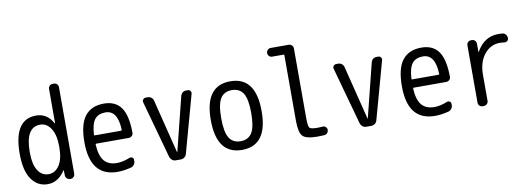

<svg xmlns="http://www.w3.org/2000/svg" viewBox="-59 -1115 4118 1489"><g transform="rotate(-10 2000.0 -370.0)"><path d="M240.2 -455.1Q124 -455.1 124 -259.8Q124 -162.1 155.3 -113.8Q186.5 -65.4 240.2 -65.4Q291 -65.4 323.7 -114.7Q356.4 -164.1 356.4 -254.9V-264.6Q356.4 -355.5 323.7 -405.3Q291 -455.1 240.2 -455.1ZM219.7 9.8Q140.6 9.8 92.8 -57.6Q44.9 -125 44.9 -259.8Q44.9 -529.3 219.7 -530.3Q308.6 -530.3 352.5 -446.3Q352.5 -445.3 355.5 -445.3Q356.4 -445.3 356.4 -446.3V-714.8Q356.4 -729.5 366.2 -739.7Q376 -750 390.6 -750H400.4Q415 -750 424.8 -740.2Q434.6 -730.5 434.6 -714.8V-35.2Q434.6 -20.5 424.8 -10.3Q415 0 400.4 0H396.5Q381.8 0 371.6 -9.8Q361.3 -19.5 360.4 -35.2L359.4 -74.2Q359.4 -75.2 358.4 -75.2Q356.4 -75.2 356.4 -74.2Q301.8 9.8 219.7 9.8Z M754.9 -460.9Q699.2 -460.9 670.9 -426.3Q642.6 -391.6 637.7 -305.7Q637.7 -299.8 642.6 -299.8H850.6Q855.5 -299.8 856.4 -304.7Q851.6 -460.9 754.9 -460.9ZM769.5 9.8Q554.7 9.8 554.7 -259.8Q554.7 -400.4 605 -465.3Q655.3 -530.3 754.9 -530.3Q844.7 -530.3 889.2 -468.8Q933.6 -407.2 934.6 -268.6Q934.6 -253.9 923.8 -244.1Q913.1 -234.4 898.4 -234.4H642.6Q637.7 -234.4 637.7 -227.5Q642.6 -137.7 676.8 -98.1Q710.9 -58.6 775.4 -58.6Q822.3 -58.6 877.9 -81.1Q888.7 -85.9 899.4 -79.6Q910.2 -73.2 910.2 -59.6V-49.8Q910.2 -34.2 900.4 -21.5Q890.6 -8.8 876 -4.9Q818.4 9.8 769.5 9.8Z M1182.6 -34.2 1057.6 -486.3Q1053.7 -499 1062 -509.3Q1070.3 -519.5 1083 -519.5H1098.6Q1114.3 -519.5 1126.5 -510.3Q1138.7 -501 1142.6 -486.3L1249 -60.5Q1249 -59.6 1250 -59.6Q1251 -59.6 1251 -60.5L1357.4 -486.3Q1361.3 -501 1373 -510.3Q1384.8 -519.5 1401.4 -519.5H1413.1Q1426.8 -519.5 1434.6 -509.3Q1442.4 -499 1438.5 -486.3L1313.5 -34.2Q1309.6 -19.5 1296.9 -9.8Q1284.2 0 1267.6 0H1227.5Q1211.9 0 1199.7 -9.8Q1187.5 -19.5 1182.6 -34.2Z M1839.4 -415.5Q1810.5 -460.9 1750 -460.9Q1689.5 -460.9 1660.6 -415.5Q1631.8 -370.1 1631.8 -260.3Q1631.8 -150.4 1660.6 -104.5Q1689.5 -58.6 1750 -58.6Q1810.5 -58.6 1839.4 -104.5Q1868.2 -150.4 1868.2 -260.3Q1868.2 -370.1 1839.4 -415.5ZM1950.2 -260.3Q1950.2 9.8 1750 9.8Q1549.8 9.8 1549.8 -260.3Q1549.8 -530.3 1750 -530.3Q1950.2 -530.3 1950.2 -260.3Z M2103.5 -662.1Q2089.8 -662.1 2080.1 -671.9Q2070.3 -681.6 2070.3 -695.8Q2070.3 -710 2080.1 -720.2Q2089.8 -730.5 2103.5 -730.5H2246.1Q2260.7 -730.5 2271 -720.2Q2281.2 -710 2281.2 -695.3V-150.4Q2281.2 -84 2291.5 -70.8Q2301.8 -57.6 2355.5 -57.6Q2367.2 -57.6 2394.5 -59.6Q2408.2 -61.5 2418.9 -51.8Q2429.7 -42 2429.7 -29.3Q2429.7 -14.6 2420.4 -3.9Q2411.1 6.8 2396.5 7.8Q2362.3 9.8 2344.7 9.8Q2254.9 9.8 2227.1 -18.6Q2199.2 -46.9 2199.2 -139.6V-657.2Q2199.2 -662.1 2194.3 -662.1Z M2682.6 -34.2 2557.6 -486.3Q2553.7 -499 2562 -509.3Q2570.3 -519.5 2583 -519.5H2598.6Q2614.3 -519.5 2626.5 -510.3Q2638.7 -501 2642.6 -486.3L2749 -60.5Q2749 -59.6 2750 -59.6Q2751 -59.6 2751 -60.5L2857.4 -486.3Q2861.3 -501 2873 -510.3Q2884.8 -519.5 2901.4 -519.5H2913.1Q2926.8 -519.5 2934.6 -509.3Q2942.4 -499 2938.5 -486.3L2813.5 -34.2Q2809.6 -19.5 2796.9 -9.8Q2784.2 0 2767.6 0H2727.5Q2711.9 0 2699.7 -9.8Q2687.5 -19.5 2682.6 -34.2Z M3254.9 -460.9Q3199.2 -460.9 3170.9 -426.3Q3142.6 -391.6 3137.7 -305.7Q3137.7 -299.8 3142.6 -299.8H3350.6Q3355.5 -299.8 3356.4 -304.7Q3351.6 -460.9 3254.9 -460.9ZM3269.5 9.8Q3054.7 9.8 3054.7 -259.8Q3054.7 -400.4 3105 -465.3Q3155.3 -530.3 3254.9 -530.3Q3344.7 -530.3 3389.2 -468.8Q3433.6 -407.2 3434.6 -268.6Q3434.6 -253.9 3423.8 -244.1Q3413.1 -234.4 3398.4 -234.4H3142.6Q3137.7 -234.4 3137.7 -227.5Q3142.6 -137.7 3176.8 -98.1Q3210.9 -58.6 3275.4 -58.6Q3322.3 -58.6 3377.9 -81.1Q3388.7 -85.9 3399.4 -79.6Q3410.2 -73.2 3410.2 -59.6V-49.8Q3410.2 -34.2 3400.4 -21.5Q3390.6 -8.8 3376 -4.9Q3318.4 9.8 3269.5 9.8Z M3644.5 0Q3629.9 0 3620.1 -9.8Q3610.4 -19.5 3610.4 -35.2V-485.4Q3610.4 -500 3620.1 -509.8Q3629.9 -519.5 3644.5 -519.5H3651.4Q3666 -519.5 3675.8 -509.8Q3685.5 -500 3685.5 -485.4V-420.9Q3685.5 -419.9 3687 -419.9Q3688.5 -419.9 3688.5 -420.9Q3750 -530.3 3860.4 -530.3Q3884.8 -530.3 3896.5 -528.3Q3911.1 -526.4 3920.4 -513.7Q3929.7 -501 3929.7 -485.4Q3929.7 -472.7 3919.4 -464.4Q3909.2 -456.1 3896.5 -458Q3878.9 -460.9 3860.4 -460.9Q3787.1 -460.9 3738.3 -399.9Q3689.5 -338.9 3689.5 -240.2V-35.2Q3689.5 -20.5 3679.2 -10.3Q3668.9 0 3654.3 0Z"/></g></svg>

Font: Rounded-L Mgen+ 2m regular
Style: Regular
Weight: 400
Designer: [Source Han Sans]
Ryoko NISHIZUKA  (kana & ideographs); Paul D. Hunt (Latin, Greek & Cyrillic); Wenlong ZHANG  (bopomofo
Version: Version 1.059.20150602